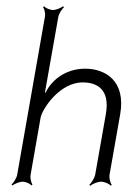

<svg xmlns="http://www.w3.org/2000/svg" viewBox="-20 -582 408 615"><path d="M17 9 20 12C26 7 42 0 53 0C63 0 77 7 81 12L84 9C80 4 76 -11 78 -22L110 -205C115 -232 170 -318 245 -318C286 -318 334 -300 319 -216L285 -23C283 -12 273 4 266 10L269 13C276 7 293 0 304 0C315 0 330 7 335 13L338 10C333 4 329 -12 331 -23L365 -216C384 -326 314 -362 253 -362C185 -362 142 -320 126 -285L124 -286L167 -529C169 -539 179 -554 185 -559L182 -562C176 -557 160 -550 150 -550C139 -550 125 -557 121 -562L118 -559C122 -554 126 -539 124 -529L35 -22C33 -11 23 4 17 9Z"/></svg>

Font: Armata Saber
Style: RgIta
Weight: 400
Designer: Jasper
Foundry: Cannot Into Space Fonts
Version: Version 0.970